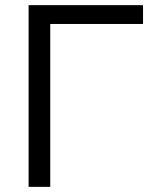

<svg xmlns="http://www.w3.org/2000/svg" viewBox="-20 -725 593 745"><path d="M91 0V-705H535V-632H175V0Z"/></svg>

Font: Nunito Sans 11pt
Style: Regular
Weight: 400
Version: Version 3.101;gftools[0.9.27]